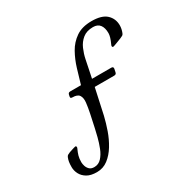

<svg xmlns="http://www.w3.org/2000/svg" viewBox="-156 -857 1005 1009"><g transform="rotate(-30 346.0 -353.0)"><path d="M310 -447Q321 -485 334.5 -529.5Q348 -574 370 -613.5Q392 -653 429 -678.5Q466 -704 524 -704Q586 -704 614 -677.5Q642 -651 642 -611Q642 -589 633 -567Q630 -560 625.5 -557Q621 -554 611 -550Q596 -544 584 -539.5Q572 -535 565 -532.5Q558 -530 556 -530Q550 -530 550 -538Q550 -541 553 -547Q570 -583 570 -605Q570 -637 556.5 -655Q543 -673 515 -673Q476 -673 452 -653.5Q428 -634 415.5 -605Q403 -576 397 -547Q391 -518 387 -498L375 -440H492Q505 -440 503 -427L499 -408Q497 -396 484 -396H366L332 -240Q323 -202 308.5 -160.5Q294 -119 272 -83Q250 -47 220.5 -24.5Q191 -2 153 -2Q116 -2 93.5 -15.5Q71 -29 60.5 -49.5Q50 -70 50 -91Q50 -110 52 -122.5Q54 -135 59 -147Q62 -154 66.5 -157Q71 -160 81 -164Q89 -167 97.5 -169.5Q106 -172 112.5 -174Q119 -176 121 -176Q127 -176 127 -168Q127 -165 124 -159Q116 -142 111.5 -126Q107 -110 107 -88Q107 -78 111 -65Q115 -52 125 -42Q135 -32 154 -32Q180 -32 198 -51.5Q216 -71 227.5 -100.5Q239 -130 246.5 -159.5Q254 -189 258 -208L275 -287Q282 -321 285 -348Q288 -375 278 -391Q268 -407 237 -407Q224 -407 226 -417L228 -427Q230 -440 243 -440H308Z"/></g></svg>

Font: Young Serif Light
Style: Regular
Weight: 300
Designer: Bastien Sozeau
Foundry: NBR — Bastien Sozeau
Version: Version 5.001